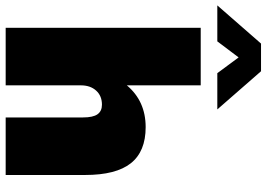

<svg xmlns="http://www.w3.org/2000/svg" viewBox="-192 -808 963 694"><g transform="rotate(90 290.0 -461.5)"><path d="M576 -287V0H368V-279Q368 -316 356.5 -332Q345 -348 322 -348Q290 -348 271 -327Q252 -306 252 -272V0H44V-705H252V-438Q309 -506 403 -506Q491 -506 533.5 -452.5Q576 -399 576 -287ZM-37 -765 101 -923H201L339 -765H208L151 -842L93 -765Z"/></g></svg>

Font: Nunito Sans Heavy
Style: Regular
Weight: 400
Designer: Vernon Adams
Foundry: Vernon Adams
Version: Version 2.500